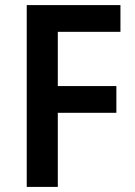

<svg xmlns="http://www.w3.org/2000/svg" viewBox="-20 -734 532 754"><path d="M207 0H85V-714H453V-609H207V-396H437V-291H207Z"/></svg>

Font: Noto Sans Sinhala SemiCondensed SemiBold
Style: Regular
Weight: 600
Width: 4
Designer: Jelle Bosma - Monotype Design Team
Foundry: Monotype Imaging Inc.
Version: Version 2.006; ttfautohint (v1.8.4.7-5d5b)